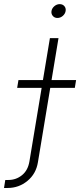

<svg xmlns="http://www.w3.org/2000/svg" viewBox="-136 -724 396 948"><path d="M110.4 -535.6H152.8L51.3 76.7Q42 134.3 -0.5 169.2Q-43 204.1 -98.1 204.1H-116.2L-109.9 164.6H-94.2Q-56.6 164.6 -27.3 140.9Q2 117.2 9.3 72.8ZM-51.3 -290 -44.9 -328.6H239.7L233.4 -290ZM147.5 -635.3Q133.3 -635.3 124.8 -645.3Q116.2 -655.3 118.2 -669.4Q120.6 -683.6 132.6 -693.6Q144.5 -703.6 158.7 -703.6Q173.3 -703.6 181.9 -693.6Q190.4 -683.6 188 -669.4Q185.5 -655.3 173.8 -645.3Q162.1 -635.3 147.5 -635.3Z"/></svg>

Font: Inter Display Extra Light
Style: Italic
Weight: 200
Italic angle: -9.39999°
Designer: Rasmus Andersson
Foundry: rsms
Version: Version 4.000;git-4fc901f